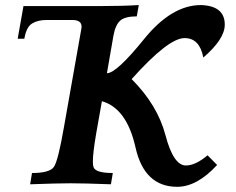

<svg xmlns="http://www.w3.org/2000/svg" viewBox="-20 -717 919 747"><path d="M669.4 9.8Q541.5 9.8 507.3 -143.1Q473.1 -295.9 376.5 -323.2L354.5 -199.2Q341.3 -122.6 341.3 -88.4Q341.3 -73.7 343.8 -66.9Q351.6 -43.9 418.9 -43.9L411.6 0Q308.1 -3.9 254.9 -3.9Q203.6 -3.9 97.2 0L104.5 -43.9Q173.8 -43.9 189.9 -67.9Q206.1 -91.8 228.5 -220.7L296.4 -604.5L297.4 -612.8Q297.4 -639.2 261.7 -639.2H160.2Q127 -639.2 104.7 -625.5Q82.5 -611.8 74.7 -566.4H48.8L71.3 -693.4H371.1Q456.5 -693.4 520 -697.3L512.2 -653.3Q466.8 -653.3 448 -637Q429.2 -620.6 421.4 -578.6L396 -432.1Q433.1 -432.1 540.3 -564.7Q647.5 -697.3 761.7 -697.3Q854.5 -694.3 854.5 -621.1Q854.5 -564.9 771 -493.2Q756.8 -568.8 698.2 -568.8Q634.8 -568.8 492.2 -409.2Q592.8 -308.6 623.8 -190.9Q654.8 -73.2 703.1 -73.2Q740.7 -73.2 787.6 -112.8L824.7 -75.2Q746.6 9.8 669.4 9.8Z"/></svg>

Font: Kelvinch
Style: Bold Italic
Weight: 700
Italic angle: -10°
Designer: Paul James Miller
Foundry: High-Logic / Made with FontCreator
Version: Version 3.30 September 23, 2016